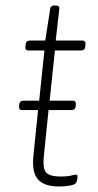

<svg xmlns="http://www.w3.org/2000/svg" viewBox="-20 -670 355 696"><path d="M194 6Q140 6 117.5 -20Q95 -46 101 -104L118 -271H61Q48 -271 49 -284L50 -292Q51 -305 66 -305H122L141 -487H84Q70 -487 72 -501L73 -509Q74 -523 89 -523H144L162 -638Q163 -650 178 -650H181Q197 -650 195 -638L182 -523H278Q291 -523 290 -509L289 -501Q288 -487 273 -487H179L160 -305H243Q256 -305 255 -292L254 -284Q253 -271 238 -271H156L139 -105Q134 -59 147.5 -44.5Q161 -30 201 -30Q223 -30 237 -33.5Q251 -37 256 -37Q261 -37 261 -30Q261 -23 259 -15.5Q257 -8 254 -5Q249 0 231.5 3Q214 6 194 6Z"/></svg>

Font: Asap Semi Condensed Semi Condensed Thin
Style: Italic
Weight: 100
Width: 4
Italic angle: -6°
Designer: Pablo Cosgaya
Foundry: Omnibus-Type
Version: Version 3.001; ttfautohint (v1.8.4.7-5d5b)